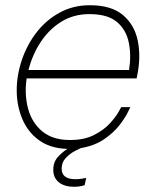

<svg xmlns="http://www.w3.org/2000/svg" viewBox="-20 -560 591 735"><path d="M263 155Q227 155 205.5 138Q184 121 184 90Q184 60 202 40.5Q220 21 238 10Q172 8 129 -23.5Q86 -55 65 -105.5Q44 -156 44 -214Q44 -272 63.5 -330Q83 -388 119.5 -435.5Q156 -483 208 -511.5Q260 -540 324 -540Q406 -540 450.5 -502.5Q495 -465 507.5 -403.5Q520 -342 505 -270L503 -260H82Q73 -198 87.5 -144Q102 -90 142 -57Q182 -24 248 -24Q302 -24 339.5 -43Q377 -62 400 -87Q423 -112 433.5 -131Q444 -150 444 -150H479Q479 -150 469 -129.5Q459 -109 437 -80.5Q415 -52 378.5 -27Q342 -2 289 7Q284 9 266 18.5Q248 28 232 44.5Q216 61 216 86Q216 126 269 126Q284 126 297 123.5Q310 121 310 121L304 149Q304 149 292.5 152Q281 155 263 155ZM89 -292H474Q483 -348 473 -397Q463 -446 427.5 -476Q392 -506 322 -506Q262 -506 215 -477Q168 -448 136 -399.5Q104 -351 89 -292Z"/></svg>

Font: Be Vietnam Pro Thin
Style: Italic
Weight: 100
Italic angle: -12°
Designer: Lam Bao, Tony Le, Vietanh Nguyen
Foundry: Yellow Type Foundry
Version: Version 1.002; ttfautohint (v1.8.3)